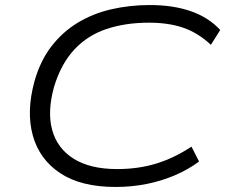

<svg xmlns="http://www.w3.org/2000/svg" viewBox="-20 -733 910 762"><path d="M439 9Q301 9 218.5 -46Q136 -101 110 -196Q84 -291 117 -411Q140 -492 184 -549Q228 -606 288 -642.5Q348 -679 421 -696Q494 -713 575 -713Q667 -713 737.5 -688.5Q808 -664 854 -614L817 -555Q767 -602 708.5 -622.5Q650 -643 571 -643Q478 -643 403 -618Q328 -593 275.5 -537Q223 -481 195 -390Q167 -291 187 -217.5Q207 -144 272.5 -103Q338 -62 445 -62Q528 -62 599 -83.5Q670 -105 740 -151L770 -92Q727 -60 674.5 -37.5Q622 -15 562.5 -3Q503 9 439 9Z"/></svg>

Font: Nunito Sans 7pt Expanded Light
Style: Italic
Weight: 300
Width: 7
Italic angle: -9°
Designer: Vernon Adams
Foundry: Vernon Adams
Version: Version 3.101;gftools[0.9.27]